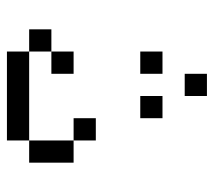

<svg xmlns="http://www.w3.org/2000/svg" viewBox="-51 -739 602 540"><g transform="rotate(90 250.0 -469.0)"><path d="M187.5 -312.5V-375H125V-312.5H62.5V-250H125V-187.5H375V-250H125V-312.5ZM187.5 -562.5V-625H125V-562.5ZM312.5 -562.5V-625H250V-562.5ZM250 -687.5V-750H187.5V-687.5ZM375 -250H437.5Q437.5 -250 437.5 -375H375Q375 -375 375 -250ZM375 -375V-437.5H312.5V-375Z"/></g></svg>

Font: UnifontExMono
Style: Regular
Weight: 500
Version: Version 15.0.06